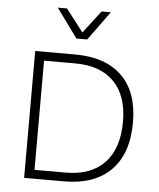

<svg xmlns="http://www.w3.org/2000/svg" viewBox="-59 -945 822 995"><g transform="rotate(5 351.5 -447.0)"><path d="M477 -894 367 -743H311L201 -894H249L339 -777L429 -894ZM312 -660Q470 -660 555.5 -576.5Q641 -493 641 -335Q641 -173 555.5 -86.5Q470 0 312 0H104V-660ZM316 -46Q448 -46 518.5 -120.5Q589 -195 589 -335Q589 -469 518.5 -541.5Q448 -614 316 -614H154V-46Z"/></g></svg>

Font: Elaine Sans Light
Style: Regular
Weight: 300
Designer: Wei Huang
Foundry: Wei Huang
Version: Version 2.001;December 24, 2019;FontCreator 12.0.0.2547 64-b